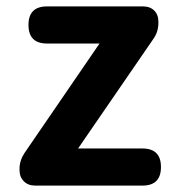

<svg xmlns="http://www.w3.org/2000/svg" viewBox="-20 -580 551 600"><path d="M90 0Q68 0 54.5 -13.5Q41 -27 41 -49V-52Q41 -78 56 -101L291 -444H127Q69 -444 69 -502Q69 -560 127 -560H427Q449 -560 462 -547Q475 -534 475 -512V-509Q475 -480 459 -458L224 -116H425Q483 -116 483 -58Q483 0 425 0H262Z"/></svg>

Font: GenSenRounded TW B
Style: Regular
Weight: 700
Version: Version 1.501;PS 1;hotconv 16.6.51;makeotf.lib2.5.65220